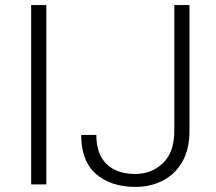

<svg xmlns="http://www.w3.org/2000/svg" viewBox="-20 -731 857 761"><path d="M163.6 -710.9V0H103.5V-710.9ZM670.9 -211.9V-710.9H731V-211.9Q731 -140.1 703.1 -90.8Q675.3 -41.5 626.7 -15.9Q578.1 9.8 516.6 9.8Q420.4 9.8 361.1 -41Q301.8 -91.8 301.8 -196.3H361.8Q361.8 -119.6 402.6 -80.6Q443.4 -41.5 516.6 -41.5Q581.1 -41.5 626 -84.7Q670.9 -127.9 670.9 -211.9Z"/></svg>

Font: Vazirmatn RD ExtraLight
Style: Regular
Weight: 200
Designer: Saber Rastikerdar
Foundry: Saber Rastikerdar
Version: Version 32.102